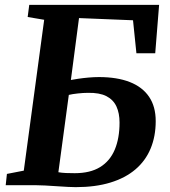

<svg xmlns="http://www.w3.org/2000/svg" viewBox="-20 -763 702 791"><path d="M292 8Q281 8 260 7Q239 6 214 4.2Q189 2.5 165.8 1.2Q142.5 0 127.5 0H3.5L8.5 -46.5L78 -60L162 -681.5L94 -693L100.5 -743H635.5L619.5 -543.5H542L528 -679.5L305.5 -688.5L272 -433.5Q282.5 -435.5 302.2 -438.5Q322 -441.5 344.8 -443.5Q367.5 -445.5 387.5 -445.5Q462.5 -445.5 514.8 -425Q567 -404.5 594.2 -364.2Q621.5 -324 621.5 -264Q621.5 -201.5 600.5 -151Q579.5 -100.5 537.8 -65Q496 -29.5 434.5 -10.8Q373 8 292 8ZM288 -49.5Q351.5 -49.5 392.2 -74.5Q433 -99.5 452.8 -146.5Q472.5 -193.5 472.5 -258Q472.5 -296.5 459.8 -324.2Q447 -352 418.5 -366.8Q390 -381.5 342 -380.5Q323.5 -380.5 300.5 -378Q277.5 -375.5 263.5 -372L220.5 -53.5Q234 -51 251.5 -50.2Q269 -49.5 288 -49.5Z"/></svg>

Font: Merriweather Light 18pt
Style: Bold Italic
Weight: 700
Italic angle: -7.8°
Version: Version 2.101